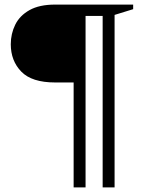

<svg xmlns="http://www.w3.org/2000/svg" viewBox="-20 -690 640 837"><path d="M353 127H301V-330.5H220.5Q118.5 -330.5 72.8 -377.8Q27 -425 27 -497Q27 -543 46.5 -582.5Q66 -622 108.8 -646Q151.5 -670 220.5 -670H560.5V-650L479.5 -625V127H427.5V-620.5H353Z"/></svg>

Font: Newsreader Text Medium
Style: Regular
Weight: 500
Designer: Hugues Gentile
Foundry: Production Type
Version: Version 1.002